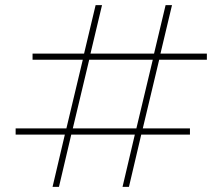

<svg xmlns="http://www.w3.org/2000/svg" viewBox="-20 -719 870 749"><path d="M601 -486 537 -218H721V-194H531L483 10H458L506 -194H258L210 10H185L233 -194H41V-218H239L303 -486H107V-510H308L353 -699H378L333 -510H581L626 -699H651L606 -510H787V-486ZM576 -486H328L264 -218H512Z"/></svg>

Font: Trirong Thin
Style: Regular
Weight: 250
Designer: Katatrad Team
Foundry: CadsonDemak
Version: Version 1.001